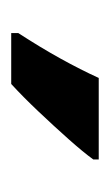

<svg xmlns="http://www.w3.org/2000/svg" viewBox="55 -862 200 351"><g transform="rotate(90 155.5 -686.0)"><path d="M271 -756Q258 -738 234 -711Q210 -684 183 -655.5Q156 -627 133 -606H40V-619Q66 -659 86.5 -696Q107 -733 122 -766H271Z"/></g></svg>

Font: Noto Sans Lao UI ExtCond
Style: Bold
Weight: 700
Width: 2
Designer: Monotype Design Team
Foundry: Monotype Imaging Inc.
Version: Version 2.000; ttfautohint (v1.8.4.7-5d5b)